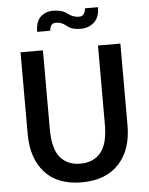

<svg xmlns="http://www.w3.org/2000/svg" viewBox="-61 -955 796 1025"><g transform="rotate(-5 337.5 -443.0)"><path d="M190 -700V-278Q190 -172 229 -126Q268 -80 337 -80Q407 -80 446 -126.5Q485 -173 485 -278V-700H605V-262Q605 -131 535 -55.5Q465 20 336 20Q207 20 138.5 -55.5Q70 -131 70 -262V-700ZM168 -801Q168 -856 195 -881Q222 -906 262 -906Q310 -906 338 -884Q366 -862 398 -862Q430 -862 433 -904H503Q503 -850 473.5 -823.5Q444 -797 401 -797Q353 -797 328 -819Q303 -841 271 -841Q241 -841 238 -801Z"/></g></svg>

Font: Moderustic Med
Style: Regular
Weight: 500
Designer: Tural Alisoy
Foundry: TAFT Foundry
Version: Version 2.110